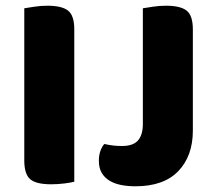

<svg xmlns="http://www.w3.org/2000/svg" viewBox="-20 -637 757 672"><path d="M159 8Q106 8 85.5 -10Q65 -28 65 -75V-608Q77 -610 100 -613.5Q123 -617 146 -617Q196 -617 218 -600Q240 -583 240 -534V-1Q229 2 206 5Q183 8 159 8ZM655 -180Q655 -91 604 -38Q553 15 454 15Q427 15 404 10.5Q381 6 363.5 -4.5Q346 -15 336 -32Q326 -49 326 -74Q326 -94 331.5 -109Q337 -124 345 -133Q364 -129 377.5 -127.5Q391 -126 407 -126Q446 -126 463 -145.5Q480 -165 480 -203V-608Q492 -610 515 -613.5Q538 -617 561 -617Q611 -617 633 -600Q655 -583 655 -534Z"/></svg>

Font: Baloo Thambi 2 ExtraBold
Style: Regular
Weight: 800
Designer: Aadarsh Rajan and Ek Type
Foundry: Ek Type
Version: Version 1.640;hotconv 1.0.111;makeotfexe 2.5.65597; ttfautoh